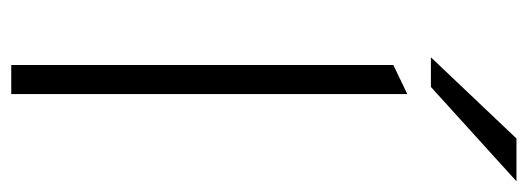

<svg xmlns="http://www.w3.org/2000/svg" viewBox="-326 -636 961 350"><g transform="rotate(90 155.0 -460.5)"><path d="M98 0V-696.5L151 -722V0ZM84 -765 232 -921H310L138 -765Z"/></g></svg>

Font: Overpass ExtraLight
Style: Regular
Weight: 250
Designer: Delve Withrington, Dave Bailey, Thomas Jockin
Foundry: Delve Fonts LLC
Version: Version 4.000